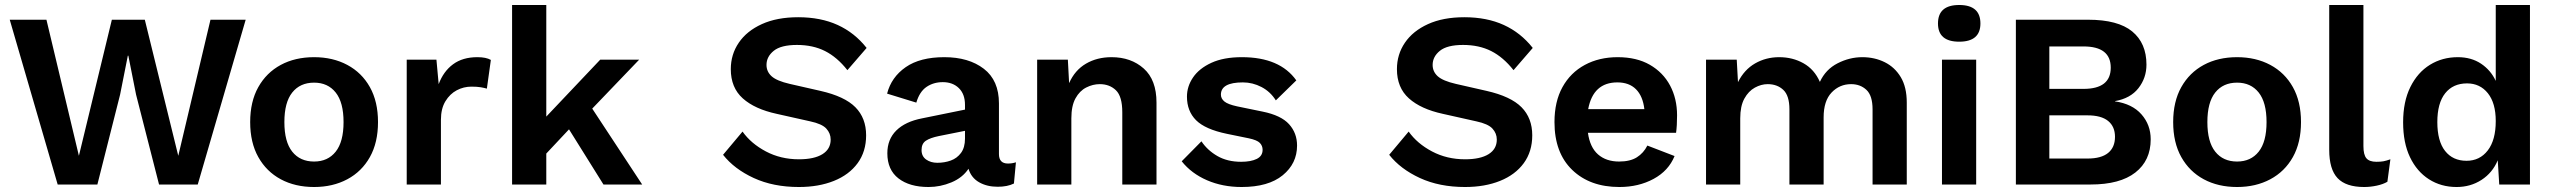

<svg xmlns="http://www.w3.org/2000/svg" viewBox="-20 -739 10225 769"><path d="M211 0 19 -660H166L296 -115L428 -660H560L694 -115L823 -660H964L772 0H617L525 -360L494 -516H492L461 -360L370 0Z M1238 -510Q1313 -510 1371 -479Q1429 -448 1461.5 -390Q1494 -332 1494 -250Q1494 -168 1461.5 -110Q1429 -52 1371 -21Q1313 10 1238 10Q1162 10 1104.5 -21Q1047 -52 1014.5 -110Q982 -168 982 -250Q982 -332 1014.5 -390Q1047 -448 1104.5 -479Q1162 -510 1238 -510ZM1238 -408Q1182 -408 1150.5 -368.5Q1119 -329 1119 -250Q1119 -171 1150.5 -131.5Q1182 -92 1238 -92Q1293 -92 1324.5 -131.5Q1356 -171 1356 -250Q1356 -329 1324.5 -368.5Q1293 -408 1238 -408Z M1609 0V-500H1728L1737 -402Q1756 -453 1794.5 -481.5Q1833 -510 1892 -510Q1927 -510 1946 -499L1930 -384Q1920 -387 1905.5 -389.5Q1891 -392 1868 -392Q1837 -392 1809.5 -377.5Q1782 -363 1764 -333.5Q1746 -304 1746 -259V0Z M2168 -719V-272L2384 -500H2540L2352 -304L2552 0H2397L2259 -221L2168 -124V0H2031V-719Z M3177 -670Q3267 -670 3335 -639Q3403 -608 3451 -547L3374 -458Q3333 -510 3284.5 -534.5Q3236 -559 3172 -559Q3108 -559 3079 -535.5Q3050 -512 3050 -479Q3050 -452 3070.5 -433.5Q3091 -415 3143 -403L3266 -375Q3363 -353 3406 -309.5Q3449 -266 3449 -197Q3449 -132 3415 -85.5Q3381 -39 3320 -14.5Q3259 10 3180 10Q3077 10 2999 -26Q2921 -62 2876 -119L2954 -212Q2988 -164 3047.5 -132.5Q3107 -101 3180 -101Q3241 -101 3274 -121.5Q3307 -142 3307 -180Q3307 -205 3289.5 -224Q3272 -243 3225 -253L3091 -283Q3003 -302 2955 -345Q2907 -388 2907 -462Q2907 -521 2939 -568Q2971 -615 3031.5 -642.5Q3092 -670 3177 -670Z M3845 -319Q3845 -362 3820.5 -386Q3796 -410 3756 -410Q3719 -410 3691 -391Q3663 -372 3650 -328L3533 -364Q3550 -430 3607.5 -470Q3665 -510 3762 -510Q3860 -510 3920.5 -463.5Q3981 -417 3981 -325V-122Q3981 -84 4017 -84Q4034 -84 4049 -89L4041 -4Q4015 9 3976 9Q3933 9 3901.5 -9Q3870 -27 3859 -63Q3835 -27 3790.5 -8.5Q3746 10 3699 10Q3623 10 3578.5 -24.5Q3534 -59 3534 -125Q3534 -181 3570 -216.5Q3606 -252 3673 -265L3845 -300ZM3671 -138Q3671 -113 3689.5 -100Q3708 -87 3734 -87Q3763 -87 3788 -96Q3813 -105 3829 -126.5Q3845 -148 3845 -184V-215L3740 -194Q3706 -187 3688.5 -175.5Q3671 -164 3671 -138Z M4134 0V-500H4257L4262 -406Q4285 -458 4329.5 -484Q4374 -510 4432 -510Q4510 -510 4561 -464.5Q4612 -419 4612 -328V0H4475V-289Q4475 -353 4449.5 -377.5Q4424 -402 4385 -402Q4357 -402 4330.5 -388.5Q4304 -375 4287.5 -345Q4271 -315 4271 -265V0Z M4953 10Q4877 10 4814.5 -17Q4752 -44 4713 -93L4792 -173Q4816 -137 4856 -114Q4896 -91 4951 -91Q4990 -91 5013.5 -102.5Q5037 -114 5037 -139Q5037 -155 5026 -166.5Q5015 -178 4982 -185L4894 -203Q4807 -221 4770.5 -257.5Q4734 -294 4734 -352Q4734 -393 4758.5 -429Q4783 -465 4832 -487.5Q4881 -510 4954 -510Q5106 -510 5172 -417L5090 -337Q5068 -372 5032.5 -390.5Q4997 -409 4958 -409Q4870 -409 4870 -360Q4870 -344 4884 -332.5Q4898 -321 4935 -313L5037 -292Q5111 -277 5143 -241.5Q5175 -206 5175 -156Q5175 -84 5117.5 -37Q5060 10 4953 10Z M5845 -670Q5935 -670 6003 -639Q6071 -608 6119 -547L6042 -458Q6001 -510 5952.5 -534.5Q5904 -559 5840 -559Q5776 -559 5747 -535.5Q5718 -512 5718 -479Q5718 -452 5738.5 -433.5Q5759 -415 5811 -403L5934 -375Q6031 -353 6074 -309.5Q6117 -266 6117 -197Q6117 -132 6083 -85.5Q6049 -39 5988 -14.5Q5927 10 5848 10Q5745 10 5667 -26Q5589 -62 5544 -119L5622 -212Q5656 -164 5715.5 -132.5Q5775 -101 5848 -101Q5909 -101 5942 -121.5Q5975 -142 5975 -180Q5975 -205 5957.5 -224Q5940 -243 5893 -253L5759 -283Q5671 -302 5623 -345Q5575 -388 5575 -462Q5575 -521 5607 -568Q5639 -615 5699.5 -642.5Q5760 -670 5845 -670Z M6466 10Q6348 10 6277 -58.5Q6206 -127 6206 -250Q6206 -332 6238 -390Q6270 -448 6327.5 -479Q6385 -510 6459 -510Q6535 -510 6588 -479.5Q6641 -449 6669 -396.5Q6697 -344 6697 -277Q6697 -257 6696 -239Q6695 -221 6693 -207H6340Q6348 -149 6380.5 -120.5Q6413 -92 6465 -92Q6509 -92 6536 -109Q6563 -126 6578 -156L6687 -114Q6663 -55 6603 -22.5Q6543 10 6466 10ZM6458 -409Q6361 -409 6341 -302H6566Q6560 -354 6532.5 -381.5Q6505 -409 6458 -409Z M6813 0V-500H6936L6941 -410Q6966 -460 7009.5 -485Q7053 -510 7106 -510Q7160 -510 7203.5 -485.5Q7247 -461 7269 -411Q7292 -461 7340 -485.5Q7388 -510 7439 -510Q7488 -510 7528.5 -490Q7569 -470 7593 -430Q7617 -390 7617 -328V0H7480V-301Q7480 -356 7455.5 -379Q7431 -402 7394 -402Q7348 -402 7316 -368.5Q7284 -335 7284 -269V0H7147V-301Q7147 -356 7122.5 -379Q7098 -402 7060 -402Q7034 -402 7008.5 -388Q6983 -374 6966.5 -344Q6950 -314 6950 -265V0Z M7827 -572Q7742 -572 7742 -645Q7742 -719 7827 -719Q7912 -719 7912 -645Q7912 -572 7827 -572ZM7895 -500V0H7758V-500Z M8054 0V-660H8343Q8463 -660 8520 -613Q8577 -566 8577 -480Q8577 -427 8545 -386Q8513 -345 8451 -334V-333Q8520 -323 8557 -281Q8594 -239 8594 -181Q8594 -96 8532.5 -48Q8471 0 8353 0ZM8188 -383H8325Q8434 -383 8434 -468Q8434 -553 8325 -553H8188ZM8188 -104H8341Q8396 -104 8423.5 -126.5Q8451 -149 8451 -191Q8451 -232 8423.5 -254.5Q8396 -277 8341 -277H8188Z M8940 -510Q9015 -510 9073 -479Q9131 -448 9163.5 -390Q9196 -332 9196 -250Q9196 -168 9163.5 -110Q9131 -52 9073 -21Q9015 10 8940 10Q8864 10 8806.5 -21Q8749 -52 8716.5 -110Q8684 -168 8684 -250Q8684 -332 8716.5 -390Q8749 -448 8806.5 -479Q8864 -510 8940 -510ZM8940 -408Q8884 -408 8852.5 -368.5Q8821 -329 8821 -250Q8821 -171 8852.5 -131.5Q8884 -92 8940 -92Q8995 -92 9026.5 -131.5Q9058 -171 9058 -250Q9058 -329 9026.5 -368.5Q8995 -408 8940 -408Z M9446 -719V-154Q9446 -119 9458 -105Q9470 -91 9498 -91Q9515 -91 9526 -93Q9537 -95 9554 -101L9542 -11Q9525 -1 9499.5 4.5Q9474 10 9449 10Q9376 10 9342.5 -25.5Q9309 -61 9309 -139V-719Z M9819 10Q9757 10 9708.5 -21Q9660 -52 9632.5 -109.5Q9605 -167 9605 -249Q9605 -332 9634 -390.5Q9663 -449 9712.5 -479.5Q9762 -510 9824 -510Q9878 -510 9917 -484Q9956 -458 9976 -415V-719H10113V0H9990L9984 -97Q9963 -47 9919 -18.5Q9875 10 9819 10ZM9859 -95Q9912 -95 9944 -136.5Q9976 -178 9976 -254Q9976 -326 9944.5 -365.5Q9913 -405 9861 -405Q9805 -405 9773.5 -365.5Q9742 -326 9742 -250Q9742 -174 9773 -134.5Q9804 -95 9859 -95Z"/></svg>

Font: Work Sans SemiBold
Style: Regular
Weight: 600
Designer: Wei Huang
Foundry: Wei Huang
Version: Version 2.010; ttfautohint (v1.8.3)